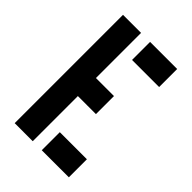

<svg xmlns="http://www.w3.org/2000/svg" viewBox="-220 -783 940 940"><g transform="rotate(45 250.0 -313.0)"><path d="M375 62.5H312.5H250V0V-62.5H312.5H375H437.5V0V62.5ZM125 62.5H62.5V0V-62.5V-125V-187.5V-250V-312.5V-375V-437.5V-500V-562.5V-625V-687.5H125H187.5V-625V-562.5V-500V-437.5V-375H250H312.5V-312.5V-250H250H187.5V-187.5V-125V-62.5V0V62.5ZM375 -562.5H312.5H250V-625V-687.5H312.5H375H437.5V-625V-562.5Z"/></g></svg>

Font: PixelArmy
Style: Medium
Weight: 500
Version: Version 001.000